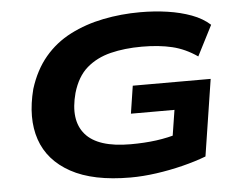

<svg xmlns="http://www.w3.org/2000/svg" viewBox="-52 -779 1073 852"><g transform="rotate(-5 485.0 -352.5)"><path d="M496 11Q330 11 231 -43.5Q132 -98 99.5 -194Q67 -290 100 -418Q126 -501 174 -558Q222 -615 289.5 -649.5Q357 -684 437 -700Q517 -716 602 -716Q665 -716 723 -707.5Q781 -699 829.5 -681Q878 -663 911 -633L842 -498Q789 -535 730.5 -549Q672 -563 596 -563Q519 -563 456.5 -547.5Q394 -532 350 -494Q306 -456 285 -384Q253 -265 308.5 -200.5Q364 -136 509 -136Q571 -136 623.5 -143Q676 -150 728 -166L693 -125L716 -271H522L541 -394H888L835 -53Q788 -35 730 -20.5Q672 -6 611.5 2.5Q551 11 496 11Z"/></g></svg>

Font: Nunito Sans 7pt Expanded ExtraBold
Style: Italic
Weight: 800
Width: 7
Italic angle: -9°
Designer: Vernon Adams
Foundry: Vernon Adams
Version: Version 3.101;gftools[0.9.27]